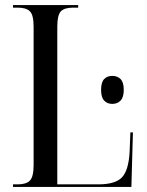

<svg xmlns="http://www.w3.org/2000/svg" viewBox="-20 -734 576 754"><path d="M31 0V-10H50Q83 -10 97.5 -25Q112 -40 112 -86V-629Q112 -675 97.5 -689.5Q83 -704 50 -704H31V-714H287V-704H267Q233 -704 219 -689.5Q205 -675 205 -629V-10H366Q433 -10 459 -37.5Q485 -65 489 -137L492 -214H502L496 0ZM421 -326Q401 -326 389 -339Q377 -352 377 -381Q377 -411 389 -423.5Q401 -436 421 -436Q441 -436 453.5 -423.5Q466 -411 466 -381Q466 -352 453.5 -339Q441 -326 421 -326Z"/></svg>

Font: Noto Serif Display Condensed
Style: Regular
Weight: 400
Width: 3
Designer: Monotype Design Team
Foundry: Monotype Imaging Inc.
Version: Version 2.009